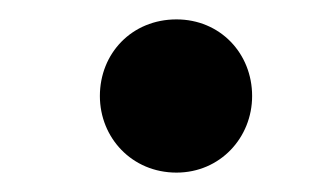

<svg xmlns="http://www.w3.org/2000/svg" viewBox="-20 -478 328 198"><path d="M162 -300C207 -300 240 -336 240 -379C240 -423 207 -458 162 -458C116 -458 83 -423 83 -379C83 -336 116 -300 162 -300Z"/></svg>

Font: Be Vietnam Pro SemiBold
Style: Regular
Weight: 600
Designer: Lam Bao, Tony Le, Vietanh Nguyen
Foundry: Yellow Type Foundry
Version: Version 1.002